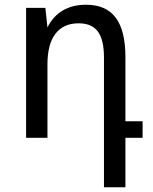

<svg xmlns="http://www.w3.org/2000/svg" viewBox="-20 -580 642 808"><path d="M417.5 -338.9Q417.5 -412.6 391.8 -447.3Q366.2 -481.9 311 -481.9Q247.1 -481.9 213.4 -438Q179.7 -394 179.7 -309.1V0H89.8V-546.9H170.9L179.7 -464.8Q203.6 -512.2 244.6 -536.1Q285.6 -560.1 341.8 -560.1Q426.3 -560.1 467 -505.6Q507.8 -451.2 507.8 -338.9V-69.8H580.1V0H507.8V208H417.5Z"/></svg>

Font: Hack
Style: Regular
Weight: 400
Monospace: yes
Designer: Christopher Simpkins
Foundry: Christopher Simpkins
Version: Version 2.019; ttfautohint (v1.4.1) -l 4 -r 80 -G 350 -x 0 -